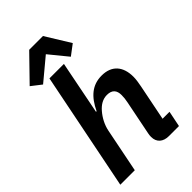

<svg xmlns="http://www.w3.org/2000/svg" viewBox="-277 -1039 1134 1134"><g transform="rotate(-45 290.0 -472.0)"><path d="M204 -944 54 -790 117 -741 255 -856 349 -741 414 -790 319 -944ZM21 0H142L197 -275C205 -316 226 -355 252 -385C276 -413 305 -431 340 -431C384 -431 401 -407 401 -369C401 -351 399 -333 395 -314L352 -99C350 -90 349 -81 349 -71C349 -26 379 0 427 0H511L531 -99H473L518 -324C523 -351 527 -373 527 -396C527 -483 482 -534 399 -534C319 -534 268 -488 229 -406H224L290 -740H169Z"/></g></svg>

Font: Braiins Sans SemiBold
Style: Italic
Weight: 600
Italic angle: -11.31°
Designer: Mike Abbink, Paul van der Laan, Pieter van Rosmalen, Jiri Chlebus, Lubos Buracinsky
Foundry: Bold Monday, Sudetype
Version: Version 1.000;hotconv 1.0.109;makeotfexe 2.5.65596